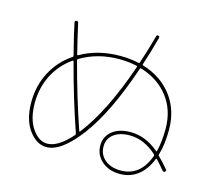

<svg xmlns="http://www.w3.org/2000/svg" viewBox="-115 -940 1230 1110"><g transform="rotate(15 500.0 -385.0)"><path d="M258.8 -532.2Q187.5 -482.4 148.9 -406.2Q110.4 -330.1 110.4 -240.2Q110.4 -144.5 149.9 -87.4Q189.5 -30.3 240.2 -30.3Q304.7 -30.3 383.8 -120.1Q387.7 -125 385.7 -129.9Q318.4 -325.2 264.6 -530.3Q262.7 -534.2 258.8 -532.2ZM519.5 -610.4Q387.7 -610.4 286.1 -548.8Q281.2 -545.9 282.2 -542Q338.9 -328.1 401.4 -147.5Q402.3 -146.5 403.8 -146.5Q405.3 -146.5 406.2 -147.5Q527.3 -302.7 627 -592.8Q628.9 -596.7 624 -598.6Q573.2 -610.4 519.5 -610.4ZM855.5 -123Q856.4 -127.9 852.5 -130.9Q776.4 -200.2 690.4 -200.2Q630.9 -200.2 595.2 -173.3Q559.6 -146.5 559.6 -99.6Q559.6 -50.8 595.7 -20.5Q631.8 9.8 690.4 9.8Q808.6 9.8 855.5 -123ZM240.2 -9.8Q181.6 -9.8 135.7 -71.8Q89.8 -133.8 89.8 -240.2Q89.8 -337.9 132.8 -419.4Q175.8 -501 252.9 -552.7Q257.8 -555.7 256.8 -559.6Q221.7 -697.3 211.9 -748Q210 -757.8 220.2 -759.8Q230.5 -761.7 232.4 -752.9Q257.8 -639.6 275.4 -571.3Q277.3 -568.4 281.2 -570.3Q383.8 -629.9 519.5 -629.9Q578.1 -629.9 629.9 -618.2Q634.8 -616.2 636.7 -622.1Q664.1 -702.1 688.5 -793Q690.4 -801.8 700.2 -799.8Q709 -797.9 707 -788.1Q682.6 -696.3 656.2 -617.2Q654.3 -612.3 660.2 -610.4Q772.5 -576.2 836.4 -491.7Q900.4 -407.2 900.4 -290Q900.4 -201.2 880.9 -136.7Q879.9 -131.8 882.8 -128.9Q911.1 -101.6 941.4 -65.4Q948.2 -58.6 940.4 -49.8Q933.6 -44.9 925.8 -51.8Q899.4 -84 876 -108.4Q873 -111.3 871.1 -108.4Q844.7 -41 798.8 -5.4Q752.9 30.3 690.4 30.3Q625 30.3 582.5 -6.8Q540 -43.9 540 -99.6Q540 -154.3 581.1 -187Q622.1 -219.7 690.4 -219.7Q780.3 -219.7 859.4 -152.3Q863.3 -148.4 865.2 -154.3Q879.9 -211.9 879.9 -290Q879.9 -401.4 819.3 -480Q758.8 -558.6 653.3 -590.8Q648.4 -592.8 646.5 -587.9Q550.8 -305.7 440.4 -157.7Q330.1 -9.8 240.2 -9.8Z"/></g></svg>

Font: Rounded Mgen+ 1m thin
Style: Regular
Weight: 100
Designer: [Source Han Sans]
Ryoko NISHIZUKA  (kana & ideographs); Paul D. Hunt (Latin, Greek & Cyrillic); Wenlong ZHANG  (bopomofo
Version: Version 1.059.20150602